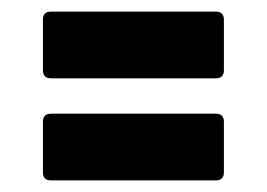

<svg xmlns="http://www.w3.org/2000/svg" viewBox="-20 -467 460 331"><path d="M68 -332Q54 -332 54 -346V-433Q54 -447 68 -447H352Q366 -447 366 -433V-346Q366 -332 352 -332ZM68 -156Q54 -156 54 -170V-257Q54 -271 68 -271H352Q366 -271 366 -257V-170Q366 -156 352 -156Z"/></svg>

Font: Sofia Sans Extra Condensed Black
Style: Regular
Weight: 900
Designer: Botio Nikoltchev, Ani Petrova
Foundry: lettersoup
Version: Version 4.101